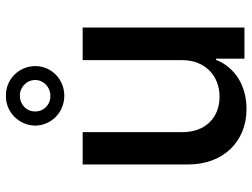

<svg xmlns="http://www.w3.org/2000/svg" viewBox="-122 -723 852 648"><g transform="rotate(-90 304.0 -399.0)"><path d="M425 -209C425 -135 374 -84 302 -84C229 -84 182 -134 182 -209V-546H73V-189C73 -73 149 7 260 7C339 7 401 -32 426 -96H430V0H535V-546H425ZM204 -706C205 -651 249 -608 305 -608C360 -608 405 -651 405 -706C405 -761 360 -806 305 -805C249 -806 205 -761 204 -706ZM252 -706C251 -735 275 -758 305 -758C334 -758 358 -735 358 -706C358 -678 334 -655 305 -655C275 -654 251 -678 252 -706Z"/></g></svg>

Font: Wafeq Medium
Style: Regular
Weight: 500
Designer: Rasmus Andersson & Azza Alameddine
Foundry: Google & TypeTogether
Version: Version 3.000;January 28, 2025;FontCreator 15.0.0.3014 64-bi